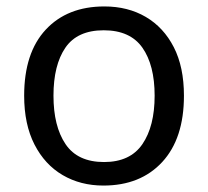

<svg xmlns="http://www.w3.org/2000/svg" viewBox="-20 -566 645 596"><path d="M551 -269Q551 -136 483.5 -63Q416 10 301 10Q230 10 174.5 -22.5Q119 -55 87 -117.5Q55 -180 55 -269Q55 -402 122 -474Q189 -546 304 -546Q377 -546 432.5 -513.5Q488 -481 519.5 -419.5Q551 -358 551 -269ZM146 -269Q146 -174 183.5 -118.5Q221 -63 303 -63Q384 -63 422 -118.5Q460 -174 460 -269Q460 -364 422 -418Q384 -472 302 -472Q220 -472 183 -418Q146 -364 146 -269Z"/></svg>

Font: Noto Sans Pahawh Hmong
Style: Regular
Weight: 400
Designer: Monotype Design Team
Foundry: Monotype Imaging Inc.
Version: Version 2.001; ttfautohint (v1.8.4.7-5d5b)